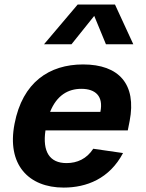

<svg xmlns="http://www.w3.org/2000/svg" viewBox="-20 -838 660 870"><path d="M46 -277.5C9.5 -91.5 110 12 268.5 12C372 12 476 -28 537.5 -144.5L402.5 -164C373 -118.5 330 -99 281.5 -99C204.5 -99 172 -151 186 -247H559L567.5 -290C599.5 -456.5 519 -546 356.5 -546C203 -546 82 -465 46 -277.5ZM179.5 -637.5H304L407 -766L460 -637.5H584L501 -817.5H332ZM207 -331C237 -406 288.5 -435.5 348.5 -435.5C413 -435.5 449 -402 435 -332V-331Z"/></svg>

Font: Monaspace Neon
Style: Bold Italic
Weight: 700
Italic angle: -11°
Designer: Riley Cran & the Lettermatic Team
Foundry: Lettermatic
Version: Version 1.200 (Monaspace Neon)